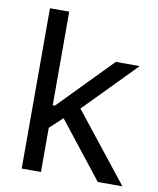

<svg xmlns="http://www.w3.org/2000/svg" viewBox="-82 -793 708 858"><g transform="rotate(10 272.0 -364.0)"><path d="M157.2 -195.3V-302.7H172.4L406.7 -542.5H515.1L263.2 -285.2H253.4ZM75.2 0V-727.5H162.6V0ZM420.4 0 211.4 -265.6 273.4 -327.1 532.2 0Z"/></g></svg>

Font: Inter 16pt
Style: Regular
Weight: 400
Version: Version 4.001;git-66647c0bb